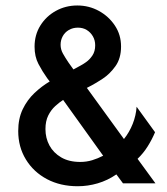

<svg xmlns="http://www.w3.org/2000/svg" viewBox="-20 -655 596 686"><path d="M257.6 10.4Q195.8 10.4 147.9 -14.9Q100 -40.3 72.6 -85.1Q45.1 -129.9 45.1 -186.8Q45.1 -231.2 61.1 -264.6Q77.1 -297.9 103.1 -322.6Q129.2 -347.2 157.6 -363.9L148.6 -375.7Q131.2 -400 117.4 -426.4Q103.5 -452.8 103.5 -488.2Q103.5 -530.6 124.3 -563.9Q145.1 -597.2 179.9 -616.3Q214.6 -635.4 256.2 -635.4Q297.9 -635.4 333.3 -616Q368.8 -596.5 390.6 -563.5Q412.5 -530.6 412.5 -488.9Q412.5 -446.5 392.4 -418.4Q372.2 -390.3 347.2 -374Q322.2 -357.6 307.6 -350L290.3 -341L422.9 -158.3Q442.4 -182.6 454.2 -212.5Q466 -242.4 468.1 -273.6L534 -182.6Q522.9 -156.2 507.6 -131.9Q492.4 -107.6 471.5 -87.5L535.4 0H419.4L395.8 -31.9Q364.6 -10.4 329.2 0Q293.8 10.4 257.6 10.4ZM266.7 -76.4Q288.9 -76.4 309.4 -82.6Q329.9 -88.9 348.6 -98.6L205.6 -297.9Q192.4 -289.6 177.4 -276Q162.5 -262.5 152.4 -242.4Q142.4 -222.2 142.4 -193.8Q142.4 -161.8 156.6 -135.4Q170.8 -109 198.6 -92.7Q226.4 -76.4 266.7 -76.4ZM242.4 -406.9 266.7 -420.1Q275 -424.3 287.5 -433Q300 -441.7 310.1 -456.6Q320.1 -471.5 320.1 -493.1Q320.1 -511.1 311.8 -525.3Q303.5 -539.6 289.9 -547.9Q276.4 -556.2 258.3 -556.2Q240.3 -556.2 226 -547.9Q211.8 -539.6 204.2 -525.7Q196.5 -511.8 196.5 -495.1Q196.5 -478.5 204.9 -463.5Q213.2 -448.6 225 -431.2Z"/></svg>

Font: Afacad Flux Medium
Style: Regular
Weight: 500
Designer: Kristian Moeller
Foundry: Dicotype
Version: Version 1.100